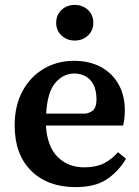

<svg xmlns="http://www.w3.org/2000/svg" viewBox="-20 -752 571 786"><path d="M283 -451Q240 -451 207 -413.5Q174 -376 169 -287H332Q358 -293 366.5 -307Q375 -321 375 -344Q375 -397 350 -424Q325 -451 283 -451ZM289 14Q175 14 107.5 -53Q40 -120 40 -239Q40 -319 72 -378.5Q104 -438 159 -470.5Q214 -503 283 -503Q346 -503 392.5 -478Q439 -453 465 -407.5Q491 -362 491 -300Q491 -282 489 -266Q487 -250 484 -238H168Q173 -153 215.5 -110Q258 -67 325 -67Q372 -67 404.5 -83Q437 -99 463 -129L496 -102Q464 -49 416.5 -17.5Q369 14 289 14ZM286 -586Q254 -586 232 -606.5Q210 -627 210 -659Q210 -691 232 -711.5Q254 -732 286 -732Q318 -732 340 -711.5Q362 -691 362 -659Q362 -627 340 -606.5Q318 -586 286 -586Z"/></svg>

Font: Source Serif 4 SmText Semibold
Style: Regular
Weight: 600
Designer: Frank Grießhammer
Foundry: Adobe
Version: Version 4.005;hotconv 1.1.0;makeotfexe 2.6.0